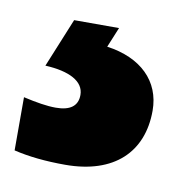

<svg xmlns="http://www.w3.org/2000/svg" viewBox="-78 -40 300 320"><g transform="rotate(10 71.5 120.0)"><path d="M179 126C179 76 144 42 86 34L100 0H24L-10 83C31 85 56 98 56 121C56 140 43 149 19 149C4 149 -14 146 -36 141V231C-11 237 18 240 51 240C134 240 179 196 179 126Z"/></g></svg>

Font: Noto Sans Myanmar ExtraCondensed Black
Style: Regular
Weight: 900
Width: 2
Designer: Monotype Design Team
Foundry: Monotype Imaging Inc.
Version: Version 2.107